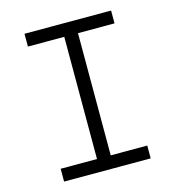

<svg xmlns="http://www.w3.org/2000/svg" viewBox="-104 -782 794 870"><g transform="rotate(-15 293.0 -346.5)"><path d="M89.8 0V-60.1H260.3V-633.3H89.8V-693.4H496.1V-633.3H324.7V-60.1H496.1V0Z"/></g></svg>

Font: CaskaydiaMono NF Light
Style: Regular
Weight: 300
Designer: Aaron Bell
Foundry: Saja Typeworks
Version: Version 2111.001; ttfautohint (v1.8.4);Nerd Fonts 3.1.1